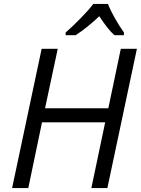

<svg xmlns="http://www.w3.org/2000/svg" viewBox="-20 -964 722 984"><path d="M193.4 -713.9H275.9L210.9 -409.2H535.2L599.1 -713.9H681.6L530.3 0H448.2L519 -336.9H195.3L125 0H42ZM458 -943.8H533.2Q544.9 -913.1 569.3 -869.9Q593.8 -826.7 615.2 -797.4V-783.7H566.4Q534.7 -811 488.8 -880.9Q460.4 -853.5 427.5 -827.1Q394.5 -800.8 367.7 -783.7H316.4V-797.4Q351.6 -827.6 395 -872.3Q438.5 -917 458 -943.8Z"/></svg>

Font: Viking Open Sans
Style: Italic
Weight: 400
Italic angle: -12°
Foundry: Ascender Corporation
Version: Version 2.000